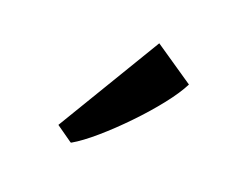

<svg xmlns="http://www.w3.org/2000/svg" viewBox="-48 -922 493 376"><g transform="rotate(15 199.0 -734.0)"><path d="M117.5 -618 85.5 -645 235 -850.5 312 -787.5Q300 -768 276.5 -743Q253 -718 224 -692.8Q195 -667.5 167.2 -647.5Q139.5 -627.5 119 -618Z"/></g></svg>

Font: Merriweather 60pt Medium
Style: Regular
Weight: 500
Version: Version 2.100